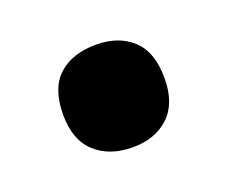

<svg xmlns="http://www.w3.org/2000/svg" viewBox="-47 -507 365 308"><g transform="rotate(-20 135.0 -352.5)"><path d="M49 -352Q49 -397 72.5 -418.5Q96 -440 137 -440Q175 -440 198.5 -418.5Q222 -397 222 -352Q222 -309 198.5 -287Q175 -265 137 -265Q97 -265 73 -287Q49 -309 49 -352Z"/></g></svg>

Font: Noto Sans Myanmar Condensed ExtraBold
Style: Regular
Weight: 800
Width: 3
Designer: Monotype Design Team
Foundry: Monotype Imaging Inc.
Version: Version 2.107; ttfautohint (v1.8.4.7-5d5b)